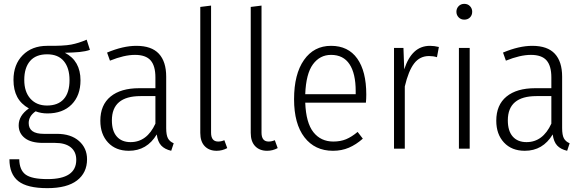

<svg xmlns="http://www.w3.org/2000/svg" viewBox="-20 -772 3032 997"><path d="M447 -513Q424 -505 393.5 -502Q363 -499 317 -498Q398 -456 398 -355Q398 -276 352 -229.5Q306 -183 226 -183Q193 -183 165 -194Q129 -169 129 -133Q129 -77 207 -77H275Q348 -77 390 -40Q432 -3 432 55Q432 125 380 165Q328 205 226 205Q121 205 75 168.5Q29 132 29 55H80Q81 111 113 134.5Q145 158 227 158Q376 158 376 58Q376 16 347.5 -7Q319 -30 266 -30H203Q141 -30 109 -55Q77 -80 77 -121Q77 -172 130 -209Q89 -232 69.5 -268.5Q50 -305 50 -357Q50 -437 98 -485.5Q146 -534 225 -534Q310 -533 349.5 -540.5Q389 -548 430 -566ZM106 -357Q106 -295 138 -259.5Q170 -224 224 -224Q281 -224 311 -257.5Q341 -291 341 -356Q341 -419 311.5 -454.5Q282 -490 225 -490Q166 -490 136 -455Q106 -420 106 -357Z M882 -28 869 11Q835 3 817 -16.5Q799 -36 794 -74Q743 11 649 11Q581 11 541 -32Q501 -75 501 -145Q501 -227 554 -270.5Q607 -314 703 -314H787V-370Q787 -430 762 -458.5Q737 -487 681 -487Q625 -487 551 -457L536 -499Q619 -534 688 -534Q767 -534 805 -493Q843 -452 843 -374V-107Q843 -71 852 -54Q861 -37 882 -28ZM787 -130V-273H710Q561 -273 561 -147Q561 -92 586.5 -63Q612 -34 658 -34Q743 -34 787 -130Z M1020 -82V-736L1076 -743V-83Q1076 -37 1113 -37Q1129 -37 1145 -44L1160 -3Q1134 11 1105 11Q1066 11 1043 -13Q1020 -37 1020 -82Z M1282 -82V-736L1338 -743V-83Q1338 -37 1375 -37Q1391 -37 1407 -44L1422 -3Q1396 11 1367 11Q1328 11 1305 -13Q1282 -37 1282 -82Z M1880 -239H1565Q1569 -134 1607.5 -85.5Q1646 -37 1711 -37Q1748 -37 1777 -49Q1806 -61 1837 -87L1864 -52Q1829 -21 1791.5 -5Q1754 11 1709 11Q1615 11 1561 -59Q1507 -129 1507 -257Q1507 -387 1558.5 -460.5Q1610 -534 1699 -534Q1788 -534 1835 -468Q1882 -402 1882 -281Q1882 -259 1880 -239ZM1827 -299Q1827 -390 1795 -438.5Q1763 -487 1699 -487Q1641 -487 1605 -438Q1569 -389 1565 -283H1827Z M2259 -528 2249 -475Q2230 -481 2208 -481Q2160 -481 2130.5 -442.5Q2101 -404 2082 -323V0H2026V-523H2075L2079 -412Q2099 -473 2132 -503.5Q2165 -534 2213 -534Q2235 -534 2259 -528Z M2432 -711Q2432 -693 2420.5 -681.5Q2409 -670 2391 -670Q2373 -670 2361.5 -682Q2350 -694 2350 -711Q2350 -728 2361.5 -740Q2373 -752 2391 -752Q2409 -752 2420.5 -740Q2432 -728 2432 -711ZM2419 0H2363V-523H2419Z M2938 -28 2925 11Q2891 3 2873 -16.5Q2855 -36 2850 -74Q2799 11 2705 11Q2637 11 2597 -32Q2557 -75 2557 -145Q2557 -227 2610 -270.5Q2663 -314 2759 -314H2843V-370Q2843 -430 2818 -458.5Q2793 -487 2737 -487Q2681 -487 2607 -457L2592 -499Q2675 -534 2744 -534Q2823 -534 2861 -493Q2899 -452 2899 -374V-107Q2899 -71 2908 -54Q2917 -37 2938 -28ZM2843 -130V-273H2766Q2617 -273 2617 -147Q2617 -92 2642.5 -63Q2668 -34 2714 -34Q2799 -34 2843 -130Z"/></svg>

Font: Fira Sans Condensed Light
Style: Regular
Weight: 300
Width: 3
Designer: bBox Type GmbH & Carrois Corporate GbR & Edenspiekermann AG
Foundry: bBox Type GmbH & Carrois Corporate GbR & Edenspiekermann AG
Version: Version 4.301